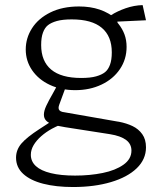

<svg xmlns="http://www.w3.org/2000/svg" viewBox="-20 -538 660 772"><path d="M83.5 -339Q83.5 -385 108.8 -424.5Q134 -464 182.5 -488Q231 -512 298 -512Q343.5 -512 380.5 -499.5Q417.5 -487 449 -460.5L453 -446Q454.5 -444.5 456 -442.5Q472 -422.5 480.5 -399.8Q489 -377 489 -349.5Q489 -299.5 462 -259.8Q435 -220 388 -197.8Q341 -175.5 282.5 -175.5Q225.5 -175.5 180.2 -196.8Q135 -218 109.2 -255.5Q83.5 -293 83.5 -339ZM553.5 -517.5 567 -456.5 417.5 -449.5 426.5 -477Q451.5 -493 485.2 -504.8Q519 -516.5 553.5 -517.5ZM252 -209 218 -116.5Q215.5 -109.5 215.5 -104Q215.5 -98.5 219.2 -94.2Q223 -90 231 -88L234 -87.5L454 -49L458 -48.5Q489 -42.5 513 -31Q537 -19.5 552 1.5Q567 22.5 567 54.5Q567 102.5 529.8 138.5Q492.5 174.5 426 194.2Q359.5 214 273.5 214Q205.5 214 153.8 200.8Q102 187.5 73.2 161Q44.5 134.5 44.5 96Q44.5 64.5 66 39.2Q87.5 14 138.5 -19L195.5 -56L220.5 -35.5Q205 -29 189 -20.5Q164.5 -7 145.5 9.8Q126.5 26.5 115.2 45.5Q104 64.5 104 84.5Q104 111 124.2 129.8Q144.5 148.5 184.5 158.2Q224.5 168 282 168Q341.5 168 393 157.5Q444.5 147 476.5 124.2Q508.5 101.5 508.5 67.5Q508.5 41 487 24.8Q465.5 8.5 422 1.5L242.5 -26.5Q210 -31.5 191.5 -38Q173 -44.5 164.8 -53.8Q156.5 -63 156.5 -77Q156.5 -92 166 -112.5Q175.5 -133 192 -161.5Q202 -179 203 -181.5L221.5 -217.5ZM268.5 -460Q231.5 -460 208.5 -453.5Q185.5 -447 172.5 -436.5Q160 -426.5 152.8 -407Q145.5 -387.5 145.5 -357Q145.5 -292 185.8 -258.2Q226 -224.5 306.5 -224.5Q343.5 -224.5 366.5 -231Q389.5 -237.5 402.5 -248Q415 -258 422.2 -277.5Q429.5 -297 429.5 -327.5Q429.5 -392.5 389.2 -426.2Q349 -460 268.5 -460Z"/></svg>

Font: Monaspace Argon Var
Style: Regular
Weight: 400
Designer: Riley Cran and the Lettermatic Team
Version: Version 1.000 (Monaspace Argon Var)